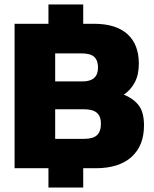

<svg xmlns="http://www.w3.org/2000/svg" viewBox="-20 -750 687 856"><path d="M196 86V0H45V-644H196V-730H351V-644H399Q497 -644 548 -598Q599 -552 599 -466Q599 -416 580.5 -382Q562 -348 532 -328Q573 -312 597.5 -281.5Q622 -251 622 -191Q622 -100 566 -50Q510 0 407 0H351V86ZM226 -387H348Q417 -387 417 -449Q417 -480 400.5 -496Q384 -512 343 -512H226ZM226 -131H356Q394 -131 412 -147Q430 -163 430 -200Q430 -231 412 -247Q394 -263 352 -263H226Z"/></svg>

Font: Kanit
Style: Bold
Weight: 700
Designer: Katatrad Team
Foundry: CadsonDemak
Version: Version 2.000; ttfautohint (v1.8.3)